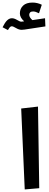

<svg xmlns="http://www.w3.org/2000/svg" viewBox="-133 -1481 387 1506"><path d="M59.1 -1249Q43.5 -1247.1 36.1 -1247.1Q16.1 -1247.1 -7.3 -1261Q-30.8 -1274.9 -40 -1274.9Q-48.3 -1274.9 -54.4 -1268.8Q-60.5 -1262.7 -70.8 -1245.1L-112.8 -1267.1Q-94.7 -1304.2 -77.4 -1321Q-60.1 -1337.9 -39.1 -1337.9Q-21.5 -1337.9 1 -1324.5Q23.4 -1311 33.2 -1311Q36.1 -1311 51.8 -1313L56.2 -1314Q22.9 -1343.3 22.9 -1376Q22.9 -1412.6 48.1 -1436.8Q73.2 -1460.9 122.1 -1460.9Q159.7 -1460.9 194.8 -1443.8L172.9 -1377Q145 -1391.1 127 -1391.1Q110.4 -1391.1 103.3 -1383.5Q96.2 -1376 96.2 -1365.2Q96.2 -1345.2 121.1 -1323.2L220.2 -1337.9L223.1 -1273.9ZM33.2 -629.9 165 -645 174.8 -4.9 61 4.9Z"/></svg>

Font: FiraGO SemiBold
Style: Italic
Weight: 600
Italic angle: -8°
Designer: bBox Type GmbH
Foundry: bBox Type GmbH
Version: Version 1.001;PS 001.001;hotconv 1.0.88;makeotf.lib2.5.64775